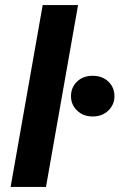

<svg xmlns="http://www.w3.org/2000/svg" viewBox="-20 -740 473 760"><path d="M22 0 149 -720H289L162 0ZM347 -279Q309 -279 285 -302.5Q261 -326 261 -359Q261 -394 285 -417Q309 -440 347 -440Q385 -440 409 -417Q433 -394 433 -359Q433 -326 409 -302.5Q385 -279 347 -279Z"/></svg>

Font: DM Sans 12pt ExtraBold
Style: Italic
Weight: 800
Italic angle: -10°
Version: Version 4.004;gftools[0.9.30]